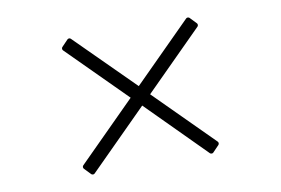

<svg xmlns="http://www.w3.org/2000/svg" viewBox="-59 -706 1010 690"><g transform="rotate(-10 445.5 -361.0)"><path d="M656 -607 446 -397 235 -607C232 -610 226 -610 223 -607L200 -583C197 -580 197 -574 200 -571L410 -361L200 -151C197 -148 197 -142 200 -139L223 -115C226 -112 232 -112 235 -115L446 -326L656 -115C659 -112 665 -112 668 -115L691 -139C694 -142 694 -148 691 -151L481 -361L691 -571C694 -574 694 -580 691 -583L668 -607C665 -610 659 -610 656 -607Z"/></g></svg>

Font: Shippori Mincho OTF
Style: Regular
Weight: 400
Designer: FONTDASU
Foundry: FONTDASU / Google Inc. / but / Adobe
Version: Version 3.300;hotconv 1.0.109;makeotfexe 2.5.65596